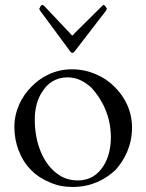

<svg xmlns="http://www.w3.org/2000/svg" viewBox="-20 -729 580 762"><path d="M37 -225C37 -192 43 -160 54 -132C76 -73 119 -29 176 -6C204 7 235 13 269 13C343 13 398 -17 438 -54C474 -94 504 -150 504 -223C504 -294 471 -350 432 -387C395 -424 335 -454 265 -454C196 -454 140 -422 104 -384C68 -348 37 -292 37 -225ZM118 -255C118 -298 129 -340 150 -368C168 -397 201 -422 247 -422C290 -422 317 -403 342 -382C384 -336 420 -270 420 -184C420 -138 409 -98 389 -68C369 -38 339 -13 289 -13C259 -13 233 -21 212 -36C153 -76 118 -158 118 -255ZM395 -708C394 -708 393 -709 392 -709C391 -710 389 -709 388 -708L277 -598C277 -598 269 -588 267 -588C265 -588 257 -598 257 -598L153 -708H150C150 -709 149 -709 148 -709C147 -709 145 -708 144 -708C143 -706 142 -705 140 -703C140 -701 138 -699 138 -698C136 -696 136 -695 136 -694C136 -693 137 -690 139 -687L255 -530C256 -527 263 -519 267 -519C271 -519 278 -527 280 -530L401 -687C403 -690 404 -693 404 -694C404 -695 404 -696 402 -698C402 -701 396 -705 395 -708Z"/></svg>

Font: fbb
Style: Regular
Weight: 400
Designer: David J. Perry, Michael Sharpe
Version: Version 1.045